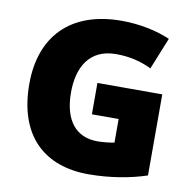

<svg xmlns="http://www.w3.org/2000/svg" viewBox="-81 -806 903 898"><g transform="rotate(10 370.0 -357.0)"><path d="M364 -418V-269H491V-157C474 -153 435 -149 412 -149C308 -149 250 -221 250 -354C250 -470 299 -566 427 -566C490 -566 545 -553 596 -528L657 -679C598 -705 515 -724 426 -724C182 -724 51 -583 51 -359C51 -109 190 10 396 10C500 10 598 -8 672 -33V-418Z"/></g></svg>

Font: Noto Sans Sinhala UI Black
Style: Regular
Weight: 900
Designer: Jelle Bosma - Monotype Design Team
Foundry: Monotype Imaging Inc.
Version: Version 2.006